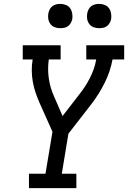

<svg xmlns="http://www.w3.org/2000/svg" viewBox="-20 -968 659 988"><path d="M129 0V-74H214L250 -290L183 -440Q172 -465 163 -491.5Q154 -518 149 -546Q144 -574 143.5 -603Q143 -632 148 -662H97V-735H292V-662H231Q224 -611 231.5 -562Q239 -513 259 -470L302 -371L384 -477Q401 -498 415.5 -520Q430 -542 442 -565.5Q454 -589 462.5 -613Q471 -637 475 -662H424V-735H619V-662H559Q548 -601 519 -542.5Q490 -484 450 -432L332 -280L298 -74H373V0ZM490 -823Q475 -823 461.5 -828Q448 -833 439.5 -844.5Q431 -856 428.5 -870.5Q426 -885 429 -900Q431 -910 436 -920Q441 -930 450 -936.5Q459 -943 469.5 -945.5Q480 -948 490 -948Q505 -948 519 -942.5Q533 -937 541 -925.5Q549 -914 551.5 -899.5Q554 -885 552 -870Q550 -860 544.5 -850Q539 -840 530 -833.5Q521 -827 510.5 -825Q500 -823 490 -823ZM290 -823Q275 -823 261.5 -828Q248 -833 239.5 -844.5Q231 -856 228.5 -870.5Q226 -885 229 -900Q231 -910 236 -920Q241 -930 250 -936.5Q259 -943 269.5 -945.5Q280 -948 290 -948Q305 -948 319 -942.5Q333 -937 341 -925.5Q349 -914 351.5 -899.5Q354 -885 352 -870Q350 -860 344.5 -850Q339 -840 330 -833.5Q321 -827 310.5 -825Q300 -823 290 -823Z"/></svg>

Font: Iosevka Curly Slab Extended
Style: Italic
Weight: 400
Width: 7
Italic angle: -9°
Monospace: yes
Designer: Belleve Invis
Foundry: Belleve Invis
Version: Version 11.1.0; ttfautohint (v1.8.3)